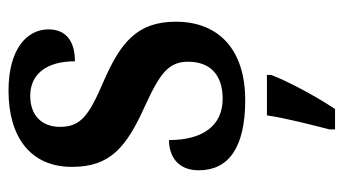

<svg xmlns="http://www.w3.org/2000/svg" viewBox="-198 -388 807 451"><g transform="rotate(-90 205.5 -162.5)"><path d="M196 10C313 10 380 -51 380 -153C380 -244 331 -283 239 -323C160 -357 133 -376 133 -425C133 -467 159 -495 206 -495C256 -495 287 -458 287 -390C338 -390 362 -414 362 -452C362 -502 317 -546 218 -546C110 -546 39 -495 39 -397C39 -307 85 -269 183 -225C259 -190 286 -170 286 -124C286 -76 259 -43 199 -43C134 -43 102 -92 102 -169C67 -169 31 -151 31 -99C31 -30 83 10 196 10ZM127 208V221H175C203 179 239 113 255 71V61H160C153 108 138 165 127 208Z"/></g></svg>

Font: Noto Serif Bengali Condensed
Style: Regular
Weight: 400
Width: 3
Designer: Juan Bruce, Universal Thirst, Indian Type Foundry and the Monotype Design Team.
Foundry: Monotype Imaging Inc.
Version: Version 2.003